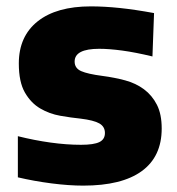

<svg xmlns="http://www.w3.org/2000/svg" viewBox="-20 -571 554 602"><path d="M241 11Q196 11 141.5 4Q87 -3 36 -15V-144Q88 -131 138.5 -124Q189 -117 234 -117Q274 -117 291.5 -125.5Q309 -134 309 -154Q309 -174 291.5 -184Q274 -194 233 -199Q203 -202 169 -208Q135 -214 106 -231Q77 -248 58 -281Q39 -314 39 -372Q39 -457 98 -504Q157 -551 265 -551Q307 -551 355 -546Q403 -541 463 -530L458 -394Q404 -407 363 -412.5Q322 -418 291 -418Q214 -418 214 -378Q214 -357 234.5 -348Q255 -339 301 -333Q339 -328 372.5 -319Q406 -310 431.5 -291Q457 -272 472 -242.5Q487 -213 487 -168Q487 -80 424.5 -34.5Q362 11 241 11Z"/></svg>

Font: Encode Sans Narrow
Style: ExtraBold
Weight: 800
Designer: Pablo Impallari, Andres Torresi
Foundry: Pablo Impallari, Andres Torresi
Version: Version 1.000; ttfautohint (v1.00) -l 8 -r 50 -G 200 -x 14 -